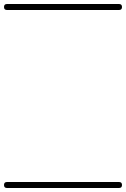

<svg xmlns="http://www.w3.org/2000/svg" viewBox="-35 -575 630 960"><path d="M0 -555Q70 -555 140 -555Q210 -555 280 -555Q295 -555 295 -540Q295 -525 280 -525Q210 -525 140 -525Q70 -525 0 -525Q-15 -525 -15 -540Q-15 -555 0 -555ZM0 335Q70 335 140 335Q210 335 280 335Q295 335 295 350Q295 365 280 365Q210 365 140 365Q70 365 0 365Q-15 365 -15 350Q-15 335 0 335ZM280 -555Q350 -555 420 -555Q490 -555 560 -555Q575 -555 575 -540Q575 -525 560 -525Q490 -525 420 -525Q350 -525 280 -525Q265 -525 265 -540Q265 -555 280 -555ZM280 335Q350 335 420 335Q490 335 560 335Q575 335 575 350Q575 365 560 365Q490 365 420 365Q350 365 280 365Q265 365 265 350Q265 335 280 335Z"/></svg>

Font: FRB American Cursive Just Guidelines
Style: Italic
Weight: 400
Italic angle: -25°
Version: Version 2.0;Modular Font Editor K font №1